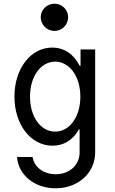

<svg xmlns="http://www.w3.org/2000/svg" viewBox="-20 -807 620 1037"><path d="M410 -108V16C410 84 356 134 281 134C215 134 164 95 156 41H72C79 138 167 210 280 210C402 210 494 127 494 16V-540H415V-452H410C379 -514 327 -550 262 -550C145 -550 58 -436 58 -285C58 -134 146 -20 264 -20C325 -20 375 -52 406 -108ZM278 -96C200 -96 142 -176 142 -285C142 -394 200 -474 278 -474C356 -474 414 -394 414 -285C414 -176 356 -96 278 -96ZM200 -714C200 -673 234 -640 274 -640C315 -640 348 -673 348 -714C348 -755 315 -787 274 -787C234 -787 200 -755 200 -714Z"/></svg>

Font: CommitMono-dimboump
Style: Regular
Weight: 400
Monospace: yes
Designer: Eigil Nikolajsen
Foundry: Eigil Nikolajsen
Version: Version 1.143